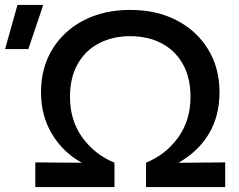

<svg xmlns="http://www.w3.org/2000/svg" viewBox="-108 -755 963 775"><path d="M34.5 0V-99.5L222.5 -98Q147.5 -139 102.5 -213Q57.5 -287 57.5 -383Q57.5 -481 103.2 -556Q149 -631 230.2 -673Q311.5 -715 417.5 -715Q524 -715 605 -673Q686 -631 732 -556Q778 -481 778 -383Q778 -287 735.5 -215.5Q693 -144 612.5 -98L801 -99.5V0H481.5V-98.5Q560 -130 610.5 -199.2Q661 -268.5 661 -364Q661 -441.5 630 -496.5Q599 -551.5 544 -580.2Q489 -609 417.5 -609Q346.5 -609 291.5 -580.2Q236.5 -551.5 205.5 -496.5Q174.5 -441.5 174.5 -364Q174.5 -268.5 225 -199.2Q275.5 -130 354 -98.5V0ZM-87.5 -557 -37.5 -735H66.5L6.5 -557Z"/></svg>

Font: Geologica
Style: Regular
Weight: 400
Designer: Sindre Bremnes, Frode Helland
Foundry: Monokrom Skriftforlag AS
Version: Version 1.010; ttfautohint (v1.8.4.7-5d5b);gftools[0.9.28]